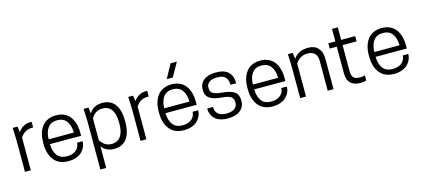

<svg xmlns="http://www.w3.org/2000/svg" viewBox="-70 -1405 4907 2229"><g transform="rotate(-15 2383.5 -290.0)"><path d="M275.9 -541Q278.8 -541 282.5 -540.8Q286.1 -540.5 288.3 -540.3Q290.5 -540 291 -540V-473.1H276.9Q186.5 -473.1 136.2 -393.1V0H65.9V-379.9L60.1 -529.8H118.2L127.9 -460Q150.9 -496.1 188.5 -518.6Q226.1 -541 275.9 -541Z M803.7 -235.8H428.7Q431.2 -146 470 -96.9Q508.8 -47.9 586.4 -47.9Q624.5 -47.9 654.3 -58.8Q684.1 -69.8 701.7 -87.6Q719.2 -105.5 728 -126.5Q736.8 -147.5 736.8 -169.9H803.7V-166Q803.7 -134.3 790.3 -103.5Q776.9 -72.8 751.2 -46.6Q725.6 -20.5 682.9 -4.6Q640.1 11.2 586.4 11.2Q539.6 11.2 501.2 -2.2Q462.9 -15.6 436.5 -39.6Q410.2 -63.5 392.1 -97.2Q374 -130.9 365.7 -169.9Q357.4 -209 357.4 -253.9V-275.9Q357.4 -332 370.8 -379.4Q384.3 -426.8 411.1 -463.4Q438 -500 481.4 -520.5Q524.9 -541 581.5 -541Q638.2 -541 681.4 -520.5Q724.6 -500 751 -463.4Q777.3 -426.8 790.5 -379.4Q803.7 -332 803.7 -275.9ZM580.6 -481.9Q507.3 -481.9 469.2 -432.4Q431.2 -382.8 428.7 -293.9H732.4Q729.5 -383.3 691.9 -432.6Q654.3 -481.9 580.6 -481.9Z M1138.7 11.2Q1038.1 11.2 988.8 -60.1V200.2H918.5V-379.9L912.6 -529.8H970.7L980.5 -458Q1031.7 -541 1138.7 -541Q1191.4 -541 1231.2 -520.8Q1271 -500.5 1294.7 -463.9Q1318.4 -427.2 1329.8 -380.4Q1341.3 -333.5 1341.3 -276.9V-252.9Q1341.3 -196.3 1329.8 -149.4Q1318.4 -102.5 1294.7 -65.9Q1271 -29.3 1231.2 -9Q1191.4 11.2 1138.7 11.2ZM988.8 -396V-133.8Q1037.6 -51.8 1122.6 -51.8Q1195.8 -51.8 1232.7 -105Q1269.5 -158.2 1269.5 -252.9V-276.9Q1269.5 -371.6 1232.7 -424.8Q1195.8 -478 1122.6 -478Q1037.6 -478 988.8 -396Z M1665 -541Q1668 -541 1671.6 -540.8Q1675.3 -540.5 1677.5 -540.3Q1679.7 -540 1680.2 -540V-473.1H1666Q1575.7 -473.1 1525.4 -393.1V0H1455.1V-379.9L1449.2 -529.8H1507.3L1517.1 -460Q1540 -496.1 1577.6 -518.6Q1615.2 -541 1665 -541Z M2192.9 -235.8H1817.9Q1820.3 -146 1859.1 -96.9Q1897.9 -47.9 1975.6 -47.9Q2013.7 -47.9 2043.5 -58.8Q2073.2 -69.8 2090.8 -87.6Q2108.4 -105.5 2117.2 -126.5Q2126 -147.5 2126 -169.9H2192.9V-166Q2192.9 -134.3 2179.4 -103.5Q2166 -72.8 2140.4 -46.6Q2114.7 -20.5 2072 -4.6Q2029.3 11.2 1975.6 11.2Q1928.7 11.2 1890.4 -2.2Q1852.1 -15.6 1825.7 -39.6Q1799.3 -63.5 1781.2 -97.2Q1763.2 -130.9 1754.9 -169.9Q1746.6 -209 1746.6 -253.9V-275.9Q1746.6 -332 1760 -379.4Q1773.4 -426.8 1800.3 -463.4Q1827.1 -500 1870.6 -520.5Q1914.1 -541 1970.7 -541Q2027.3 -541 2070.6 -520.5Q2113.8 -500 2140.1 -463.4Q2166.5 -426.8 2179.7 -379.4Q2192.9 -332 2192.9 -275.9ZM1969.7 -481.9Q1896.5 -481.9 1858.4 -432.4Q1820.3 -382.8 1817.9 -293.9H2121.6Q2118.7 -383.3 2081.1 -432.6Q2043.5 -481.9 1969.7 -481.9ZM2024.9 -779.8H2100.6L2006.8 -613.8H1934.6Z M2502.9 -47.9Q2566.4 -47.9 2600.6 -74Q2634.8 -100.1 2634.8 -145Q2634.8 -196.8 2602.8 -216.6Q2570.8 -236.3 2489.7 -243.2Q2419.9 -249 2378.7 -267.8Q2337.4 -286.6 2321.5 -314.5Q2305.7 -342.3 2305.7 -383.8V-390.1Q2305.7 -459.5 2358.2 -500.2Q2410.6 -541 2502.9 -541Q2606.4 -541 2653.6 -493.7Q2700.7 -446.3 2700.7 -362.8V-358.9H2631.8Q2631.8 -419.9 2602.8 -450.9Q2573.7 -481.9 2502.9 -481.9Q2442.4 -481.9 2408.9 -458Q2375.5 -434.1 2375.5 -390.1Q2375.5 -360.8 2386.5 -342.8Q2397.5 -324.7 2429 -312.5Q2460.4 -300.3 2516.6 -295.9Q2618.2 -287.1 2662.4 -254.4Q2706.5 -221.7 2706.5 -149.9V-145Q2706.5 -74.7 2652.8 -31.7Q2599.1 11.2 2502.9 11.2Q2449.2 11.2 2408.2 -3.7Q2367.2 -18.6 2344.2 -43.5Q2321.3 -68.4 2310.1 -97.2Q2298.8 -126 2298.8 -158.2V-162.1H2368.7Q2368.7 -138.7 2375.2 -119.4Q2381.8 -100.1 2396.2 -83.5Q2410.6 -66.9 2438 -57.4Q2465.3 -47.9 2502.9 -47.9Z M3258.8 -235.8H2883.8Q2886.2 -146 2925 -96.9Q2963.9 -47.9 3041.5 -47.9Q3079.6 -47.9 3109.4 -58.8Q3139.2 -69.8 3156.7 -87.6Q3174.3 -105.5 3183.1 -126.5Q3191.9 -147.5 3191.9 -169.9H3258.8V-166Q3258.8 -134.3 3245.4 -103.5Q3231.9 -72.8 3206.3 -46.6Q3180.7 -20.5 3137.9 -4.6Q3095.2 11.2 3041.5 11.2Q2994.6 11.2 2956.3 -2.2Q2918 -15.6 2891.6 -39.6Q2865.2 -63.5 2847.2 -97.2Q2829.1 -130.9 2820.8 -169.9Q2812.5 -209 2812.5 -253.9V-275.9Q2812.5 -332 2825.9 -379.4Q2839.4 -426.8 2866.2 -463.4Q2893.1 -500 2936.5 -520.5Q2980 -541 3036.6 -541Q3093.3 -541 3136.5 -520.5Q3179.7 -500 3206.1 -463.4Q3232.4 -426.8 3245.6 -379.4Q3258.8 -332 3258.8 -275.9ZM3035.6 -481.9Q2962.4 -481.9 2924.3 -432.4Q2886.2 -382.8 2883.8 -293.9H3187.5Q3184.6 -383.3 3147 -432.6Q3109.4 -481.9 3035.6 -481.9Z M3774.4 0H3704.6V-360.8Q3704.6 -419.4 3674.3 -448.7Q3644 -478 3589.8 -478Q3495.1 -478 3443.8 -396V0H3373.5V-379.9L3367.7 -529.8H3425.8L3435.5 -455.1Q3492.2 -541 3613.8 -541Q3690.4 -541 3732.4 -494.4Q3774.4 -447.8 3774.4 -371.1Z M4008.3 -529.8H4177.2V-466.8H4008.3V-155.8Q4008.3 -95.7 4032.7 -73.7Q4057.1 -51.8 4110.4 -51.8Q4126 -51.8 4143.6 -54.9Q4161.1 -58.1 4167.5 -61V0Q4137.7 11.2 4093.3 11.2Q4021.5 11.2 3980 -26.6Q3938.5 -64.5 3938.5 -147V-466.8H3854V-529.8H3938.5V-680.2H4008.3Z M4718.3 -235.8H4343.3Q4345.7 -146 4384.5 -96.9Q4423.3 -47.9 4501 -47.9Q4539.1 -47.9 4568.8 -58.8Q4598.6 -69.8 4616.2 -87.6Q4633.8 -105.5 4642.6 -126.5Q4651.4 -147.5 4651.4 -169.9H4718.3V-166Q4718.3 -134.3 4704.8 -103.5Q4691.4 -72.8 4665.8 -46.6Q4640.1 -20.5 4597.4 -4.6Q4554.7 11.2 4501 11.2Q4454.1 11.2 4415.8 -2.2Q4377.4 -15.6 4351.1 -39.6Q4324.7 -63.5 4306.6 -97.2Q4288.6 -130.9 4280.3 -169.9Q4272 -209 4272 -253.9V-275.9Q4272 -332 4285.4 -379.4Q4298.8 -426.8 4325.7 -463.4Q4352.5 -500 4396 -520.5Q4439.5 -541 4496.1 -541Q4552.7 -541 4595.9 -520.5Q4639.2 -500 4665.5 -463.4Q4691.9 -426.8 4705.1 -379.4Q4718.3 -332 4718.3 -275.9ZM4495.1 -481.9Q4421.9 -481.9 4383.8 -432.4Q4345.7 -382.8 4343.3 -293.9H4647Q4644 -383.3 4606.4 -432.6Q4568.8 -481.9 4495.1 -481.9Z"/></g></svg>

Font: Cooper Hewitt
Style: Book
Weight: 705
Designer: Village Type and Design LLC
Foundry: Cooper Hewitt Smithsonian Design Museum
Version: 1.000